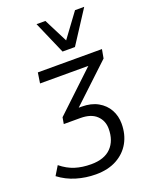

<svg xmlns="http://www.w3.org/2000/svg" viewBox="-212 -842 877 1120"><g transform="rotate(-20 227.0 -282.0)"><path d="M185 189Q123 189 64.5 171.5Q6 154 -41 118L-7 62Q35 96 79.5 110Q124 124 179 124Q261 124 303 81Q345 38 345 -36Q345 -86 311 -118.5Q277 -151 211 -151H108L115 -191L381 -442L379 -421H59L69 -486H467L457 -431L197 -187L180 -211H241Q300 -211 341.5 -187.5Q383 -164 404.5 -125Q426 -86 426 -38Q426 28 397.5 79Q369 130 315 159.5Q261 189 185 189ZM246 -551 158 -753H213L288 -605L397 -753H454L323 -551Z"/></g></svg>

Font: Nunito Sans 12pt
Style: Italic
Weight: 400
Italic angle: -9°
Designer: Vernon Adams
Foundry: Vernon Adams
Version: Version 3.101;gftools[0.9.27]